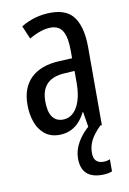

<svg xmlns="http://www.w3.org/2000/svg" viewBox="-87 -600 590 878"><g transform="rotate(-10 208.0 -161.5)"><path d="M213 -547Q289 -547 321 -499Q353 -451 353 -362V0H291L279 -74H277Q235 10 154 10Q113 10 86 -12.5Q59 -35 46.5 -71.5Q34 -108 34 -150Q34 -230 80 -274Q126 -318 211 -322L272 -325V-360Q272 -422 255 -451Q238 -480 200 -480Q156 -480 99 -447L73 -508Q136 -547 213 -547ZM225 -263Q117 -257 117 -152Q117 -103 134 -79.5Q151 -56 182 -56Q224 -56 248.5 -97.5Q273 -139 273 -212V-266ZM286 117Q286 166 331 166Q342 166 349.5 164Q357 162 362 160V216Q344 224 315 224Q219 224 219 131Q219 93 240.5 56Q262 19 300 -12L346 0Q312 34 299 61Q286 88 286 117Z"/></g></svg>

Font: Noto Sans Kannada ExtraCondensed
Style: Regular
Weight: 400
Width: 2
Designer: Jelle Bosma - Monotype Design Team
Foundry: Monotype Imaging Inc.
Version: Version 2.005; ttfautohint (v1.8.4.7-5d5b)